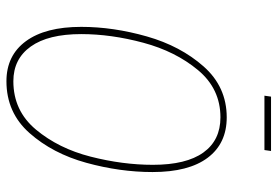

<svg xmlns="http://www.w3.org/2000/svg" viewBox="-156 -716 882 611"><g transform="rotate(90 285.5 -411.0)"><path d="M528 -455Q528 -351 498.5 -244Q469 -137 404 -63.5Q339 10 239 10Q157 10 111.5 -52Q66 -114 66 -228Q66 -330 96.5 -437Q127 -544 192 -617.5Q257 -691 354 -691Q437 -691 482.5 -630.5Q528 -570 528 -455ZM89 -228Q89 -123 128.5 -67.5Q168 -12 239 -12Q333 -12 393 -84Q453 -156 479 -258Q505 -360 505 -456Q505 -562 466 -616.5Q427 -671 354 -671Q263 -671 203.5 -599.5Q144 -528 116.5 -425.5Q89 -323 89 -228ZM458 -811H285L288 -832H461Z"/></g></svg>

Font: Fira Sans Extra Condensed Thin
Style: Italic
Weight: 250
Width: 3
Italic angle: -8°
Designer: Carrois Corporate & Edenspiekermann AG
Foundry: Carrois Corporate GbR & Edenspiekermann AG
Version: Version 4.203